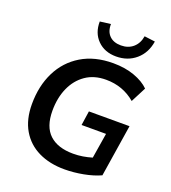

<svg xmlns="http://www.w3.org/2000/svg" viewBox="-166 -1062 1067 1195"><g transform="rotate(20 368.0 -464.5)"><path d="M398 10Q300 10 226 -26Q152 -62 111 -132Q70 -202 70 -303Q70 -423 116 -516Q162 -609 249.5 -662Q337 -715 460 -715Q539 -715 601 -692.5Q663 -670 699 -634L647 -533Q565 -603 453 -603Q374 -603 318.5 -564.5Q263 -526 233.5 -459.5Q204 -393 204 -308Q204 -202 259 -151Q314 -100 416 -100Q449 -100 479.5 -105Q510 -110 540 -119L567 -286H405L419 -381H688L634 -36Q586 -14 522.5 -2Q459 10 398 10ZM460 -760Q384 -760 337 -807Q290 -854 291 -930L362 -939Q361 -890 388.5 -862.5Q416 -835 465 -835Q513 -835 545 -862.5Q577 -890 585 -939L656 -930Q644 -852 590.5 -806Q537 -760 460 -760Z"/></g></svg>

Font: Nunito Sans
Style: Bold Italic
Weight: 700
Italic angle: -9°
Designer: Vernon Adams
Foundry: Vernon Adams
Version: Version 3.006; ttfautohint (v1.8.3)